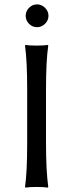

<svg xmlns="http://www.w3.org/2000/svg" viewBox="-20 -853 334 876"><path d="M112.5 -744.4Q97.2 -759.8 97.2 -780.8Q97.2 -801.8 112.5 -817.4Q127.9 -833 148.9 -833Q169.9 -833 185.5 -817.4Q201.2 -801.8 201.2 -780.8Q201.2 -759.8 185.5 -744.4Q169.9 -729 148.9 -729Q127.9 -729 112.5 -744.4ZM104 -444.8Q104 -573.7 94.2 -645L96.2 -647.9Q114.3 -645 147 -645Q179.7 -645 198.2 -647.9L200.2 -645Q189.9 -575.2 189.9 -444.8V-200.2Q189.9 -75.2 200.2 0L198.2 2.9Q179.7 0 147 0Q114.3 0 96.2 2.9L94.2 0Q104 -67.9 104 -200.2Z"/></svg>

Font: Linux Biolinum G
Style: Regular
Weight: 400
Designer: Philipp H. Poll
Foundry: Philipp H. Poll
Version: Version 1.1.0 ; ttfautohint (v1.6)